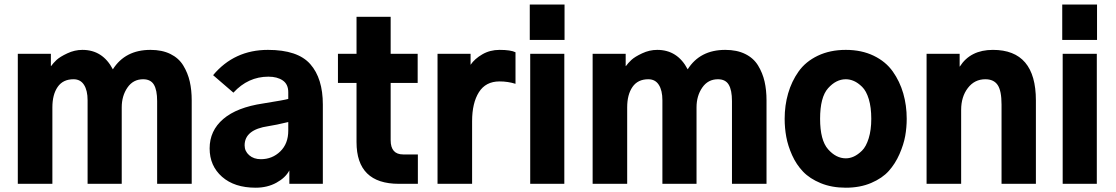

<svg xmlns="http://www.w3.org/2000/svg" viewBox="-20 -831 5046 868"><path d="M60.5 0V-587.9H210V-532.2H210.9Q220.7 -545.9 235.8 -560.1Q251 -574.2 284.2 -589.8Q317.4 -605.5 352.5 -605.5Q444.3 -605.5 490.2 -517.6Q545.9 -605.5 660.2 -605.5Q712.9 -605.5 750.5 -586.9Q788.1 -568.4 808.6 -534.7Q829.1 -501 837.9 -462.4Q846.7 -423.8 846.7 -377V0H690.4V-374Q690.4 -423.8 675.8 -448.2Q661.1 -472.7 627 -472.7Q582 -472.7 556.2 -435.1Q530.3 -397.5 530.3 -345.7V0H376V-377.9Q376 -421.9 359.9 -447.3Q343.8 -472.7 312.5 -472.7Q264.6 -472.7 240.7 -438Q216.8 -403.3 216.8 -345.7V0Z M1085.9 -173.8Q1085.9 -147.5 1106.4 -129.4Q1127 -111.3 1159.2 -111.3Q1210.9 -111.3 1247.1 -146.5Q1283.2 -181.6 1283.2 -240.2V-279.3Q1226.6 -265.6 1193.4 -260.7Q1085.9 -245.1 1085.9 -173.8ZM927.7 -160.2Q927.7 -240.2 989.3 -293Q1050.8 -345.7 1169.9 -363.3Q1267.6 -378.9 1283.2 -383.8V-414.1Q1283.2 -450.2 1258.3 -467.3Q1233.4 -484.4 1193.4 -484.4Q1101.6 -484.4 1035.2 -412.1L943.4 -491.2Q1039.1 -605.5 1191.4 -605.5Q1326.2 -605.5 1382.8 -541Q1439.5 -476.6 1439.5 -358.4V0H1288.1V-60.5Q1270.5 -27.3 1229.5 -4.9Q1188.5 17.6 1135.7 17.6Q1040 17.6 983.9 -31.7Q927.7 -81.1 927.7 -160.2Z M1507.8 -456.1V-587.9H1591.8V-754.9H1746.1V-587.9H1868.2V-456.1H1746.1V-197.3Q1746.1 -132.8 1802.7 -132.8H1869.1V0H1783.2Q1591.8 0 1591.8 -188.5V-456.1Z M1958 0V-587.9H2107.4V-538.1Q2126 -565.4 2160.6 -585.4Q2195.3 -605.5 2238.3 -605.5Q2289.1 -605.5 2310.5 -594.7V-452.1Q2276.4 -462.9 2238.3 -462.9Q2175.8 -462.9 2145 -414.1Q2114.3 -365.2 2114.3 -283.2V0Z M2375 -650.4V-810.5H2532.2V-650.4ZM2377 0V-587.9H2531.2V0Z M2659.2 0V-587.9H2808.6V-532.2H2809.6Q2819.3 -545.9 2834.5 -560.1Q2849.6 -574.2 2882.8 -589.8Q2916 -605.5 2951.2 -605.5Q3043 -605.5 3088.9 -517.6Q3144.5 -605.5 3258.8 -605.5Q3311.5 -605.5 3349.1 -586.9Q3386.7 -568.4 3407.2 -534.7Q3427.7 -501 3436.5 -462.4Q3445.3 -423.8 3445.3 -377V0H3289.1V-374Q3289.1 -423.8 3274.4 -448.2Q3259.8 -472.7 3225.6 -472.7Q3180.7 -472.7 3154.8 -435.1Q3128.9 -397.5 3128.9 -345.7V0H2974.6V-377.9Q2974.6 -421.9 2958.5 -447.3Q2942.4 -472.7 2911.1 -472.7Q2863.3 -472.7 2839.4 -438Q2815.4 -403.3 2815.4 -345.7V0Z M3687.5 -293.9Q3687.5 -197.3 3723.6 -156.2Q3759.8 -115.2 3803.7 -115.2Q3822.3 -115.2 3840.3 -123.5Q3858.4 -131.8 3877 -149.9Q3895.5 -168 3907.2 -205.6Q3918.9 -243.2 3918.9 -293.9Q3918.9 -345.7 3907.7 -382.8Q3896.5 -419.9 3877.4 -438.5Q3858.4 -457 3840.3 -464.8Q3822.3 -472.7 3803.7 -472.7Q3759.8 -472.7 3723.6 -432.1Q3687.5 -391.6 3687.5 -293.9ZM3527.3 -293.9Q3527.3 -354.5 3543 -408.7Q3558.6 -462.9 3590.3 -507.8Q3622.1 -552.7 3677.2 -579.1Q3732.4 -605.5 3803.7 -605.5Q3875 -605.5 3929.7 -579.1Q3984.4 -552.7 4016.1 -507.8Q4047.9 -462.9 4063.5 -408.7Q4079.1 -354.5 4079.1 -293.9Q4079.1 -254.9 4072.3 -216.3Q4065.4 -177.7 4046.4 -134.3Q4027.3 -90.8 3998 -58.1Q3968.8 -25.4 3918.5 -3.9Q3868.2 17.6 3803.7 17.6Q3740.2 17.6 3690.4 -2.9Q3640.6 -23.4 3610.4 -55.2Q3580.1 -86.9 3561 -129.4Q3542 -171.9 3534.7 -211.9Q3527.3 -252 3527.3 -293.9Z M4168.9 0V-587.9H4318.4V-530.3H4319.3Q4367.2 -605.5 4468.8 -605.5Q4663.1 -605.5 4663.1 -377V0H4507.8V-358.4Q4507.8 -420.9 4490.2 -446.8Q4472.7 -472.7 4434.6 -472.7Q4385.7 -472.7 4355.5 -433.1Q4325.2 -393.6 4325.2 -334V0Z M4782.2 -650.4V-810.5H4939.5V-650.4ZM4784.2 0V-587.9H4938.5V0Z"/></svg>

Font: Gothic A1 Black
Style: Regular
Weight: 900
Version: Version 2.50